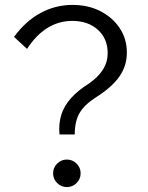

<svg xmlns="http://www.w3.org/2000/svg" viewBox="-20 -751 601 781"><path d="M284 -204H222Q218 -248 229.5 -284.5Q241 -321 269.5 -352.5Q298 -384 343 -412Q381 -439 399.5 -469Q418 -499 418 -535Q418 -594 378 -630Q338 -666 274 -666Q219 -666 172.5 -637Q126 -608 90 -552L37 -601Q84 -665 144.5 -698Q205 -731 275 -731Q339 -731 388.5 -705.5Q438 -680 467 -636.5Q496 -593 496 -537Q496 -483 465.5 -439.5Q435 -396 370 -355Q323 -325 303.5 -291Q284 -257 284 -204ZM308 -46Q308 -23 291.5 -6.5Q275 10 252 10Q229 10 212.5 -6.5Q196 -23 196 -46Q196 -69 212.5 -85.5Q229 -102 252 -102Q275 -102 291.5 -85.5Q308 -69 308 -46Z"/></svg>

Font: Wix Madefor Display
Style: Regular
Weight: 400
Designer: Dalton Maag Ltd
Foundry: Dalton Maag Ltd
Version: Version 3.100